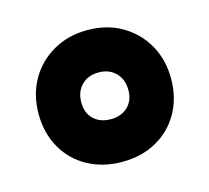

<svg xmlns="http://www.w3.org/2000/svg" viewBox="-64 -797 549 504"><g transform="rotate(-15 211.0 -545.0)"><path d="M211 -366Q159 -366 118 -388.5Q77 -411 54 -451.5Q31 -492 31 -544Q31 -596 54 -636.5Q77 -677 118 -700.5Q159 -724 211 -724Q264 -724 304.5 -700.5Q345 -677 368 -636.5Q391 -596 391 -544Q391 -492 368 -451.5Q345 -411 304.5 -388.5Q264 -366 211 -366ZM211 -482Q240 -482 257.5 -499Q275 -516 275 -544Q275 -573 257.5 -591Q240 -609 211 -609Q182 -609 164.5 -591Q147 -573 147 -544Q147 -516 164.5 -499Q182 -482 211 -482Z"/></g></svg>

Font: Noto Sans Gurmukhi UI Black
Style: Regular
Weight: 900
Designer: Jelle Bosma - Monotype Design Team
Foundry: Monotype Imaging Inc.
Version: Version 2.004; ttfautohint (v1.8.4.7-5d5b)